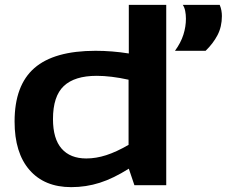

<svg xmlns="http://www.w3.org/2000/svg" viewBox="-20 -760 933 790"><path d="M533 2 510 -66Q447 -26 390.5 -8Q334 10 273 10Q163 10 101.5 -60.5Q40 -131 40 -260Q40 -409 121.5 -480Q203 -551 373 -551Q441 -551 510 -540V-740H664V2ZM509 -164V-432Q473 -440 440 -444Q407 -448 378 -448Q287 -448 242.5 -406Q198 -364 198 -270Q198 -189 233.5 -148.5Q269 -108 335 -108Q375 -108 417 -121.5Q459 -135 509 -164ZM700 -551Q724 -584 734.5 -617Q745 -650 745 -683Q745 -700 742 -715Q739 -730 732 -740H884Q889 -728 891 -716.5Q893 -705 893 -694Q893 -650 875 -615.5Q857 -581 826 -551Z"/></svg>

Font: Georama Extended SemiBold
Style: Regular
Weight: 600
Width: 7
Designer: Jean-Baptiste Levee
Foundry: Production Type
Version: Version 1.000